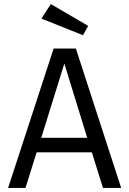

<svg xmlns="http://www.w3.org/2000/svg" viewBox="-20 -929 640 949"><path d="M231 -909 416 -801 390 -755 185 -837ZM434 -176H161L106 0H20L245 -689H355L579 0H489ZM184 -248H411L298 -615Z"/></svg>

Font: Fira Mono
Style: Regular
Weight: 400
Designer: Carrois Corporate & Edenspiekermann AG
Foundry: Carrois Corporate GbR & Edenspiekermann AG
Version: Version 3.206;PS 003.206;hotconv 1.0.70;makeotf.lib2.5.58329